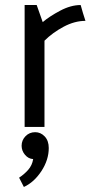

<svg xmlns="http://www.w3.org/2000/svg" viewBox="-20 -505 370 764"><path d="M78 0V-485H126L150 -417Q177 -440 219.5 -462.5Q262 -485 301 -485Q305 -469 310 -453.5Q315 -438 320 -422Q277 -422 233 -398.5Q189 -375 157 -343V0ZM120 21Q142 21 158 38Q174 55 174 84Q174 131 145 175.5Q116 220 75 239L56 202Q76 189 92 171Q108 153 112 128Q93 127 79.5 111Q66 95 66 75Q66 53 81.5 37Q97 21 120 21Z"/></svg>

Font: Palanquin
Style: Regular
Weight: 400
Designer: Pria Ravichandran
Version: Version 1.0.4